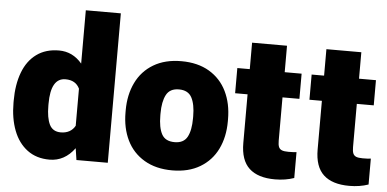

<svg xmlns="http://www.w3.org/2000/svg" viewBox="-51 -850 1937 960"><g transform="rotate(5 917.0 -370.0)"><path d="M518.6 -750V0H361.3L352.5 -58.6Q302.2 9.8 226.6 9.8Q160.6 9.8 115 -24.4Q69.3 -58.6 46.1 -119.1Q22.9 -179.7 22.9 -257.8V-268.1Q22.9 -349.6 45.9 -410.4Q68.8 -471.2 114.7 -504.6Q160.6 -538.1 227.5 -538.1Q295.9 -538.1 342.8 -482.4V-750ZM342.8 -170.4V-356.4Q323.2 -397.5 272 -397.5Q197.8 -397.5 197.8 -268.1V-257.8Q197.8 -197.8 214.1 -164.3Q230.5 -130.9 271 -130.9Q295.9 -130.9 314.2 -141.1Q332.5 -151.4 342.8 -170.4Z M841.3 -538.1Q923.8 -538.1 981.7 -503.7Q1039.6 -469.2 1069.1 -408.4Q1098.6 -347.7 1098.6 -269V-258.8Q1098.6 -180.2 1069.1 -119.6Q1039.6 -59.1 981.9 -24.7Q924.3 9.8 842.3 9.8Q760.3 9.8 702.1 -24.7Q644 -59.1 614.5 -119.6Q585 -180.2 585 -258.8V-269Q585 -347.2 614.5 -408.2Q644 -469.2 701.9 -503.7Q759.8 -538.1 841.3 -538.1ZM842.3 -131.8Q887.7 -131.8 905.8 -165Q923.8 -198.2 923.8 -258.8V-269Q923.8 -328.6 905.8 -362.5Q887.7 -396.5 841.3 -396.5Q795.9 -396.5 777.8 -362.3Q759.8 -328.1 759.8 -269V-258.8Q759.8 -197.8 777.6 -164.8Q795.4 -131.8 842.3 -131.8Z M1454.1 -135.3V-5.4Q1410.6 9.8 1357.9 9.8Q1272.5 9.8 1228.8 -30.8Q1185.1 -71.3 1185.1 -157.7V-401.9H1122.6V-528.3H1185.1V-661.1H1360.4V-528.3H1445.3V-401.9H1360.4V-184.6Q1360.4 -164.6 1364.7 -153.6Q1369.1 -142.6 1380.4 -137.9Q1391.6 -133.3 1413.1 -133.3Q1442.4 -133.3 1454.1 -135.3Z M1827.1 -135.3V-5.4Q1783.7 9.8 1731 9.8Q1645.5 9.8 1601.8 -30.8Q1558.1 -71.3 1558.1 -157.7V-401.9H1495.6V-528.3H1558.1V-661.1H1733.4V-528.3H1818.4V-401.9H1733.4V-184.6Q1733.4 -164.6 1737.8 -153.6Q1742.2 -142.6 1753.4 -137.9Q1764.6 -133.3 1786.1 -133.3Q1815.4 -133.3 1827.1 -135.3Z"/></g></svg>

Font: Heebo Black
Style: Regular
Weight: 900
Designer: Oded Ezer
Foundry: Meir Sadan
Version: Version 2.001; ttfautohint (v1.5.14-ce02) -l 8 -r 50 -G 200 